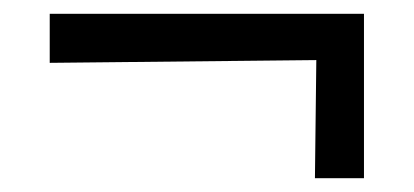

<svg xmlns="http://www.w3.org/2000/svg" viewBox="-20 -327 600 278"><path d="M52 -307H507V-69H436L438 -240L52 -236Z"/></svg>

Font: Andada
Style: Regular
Weight: 400
Designer: Carolina Giovagnoli
Foundry: Carolina Giovagnoli
Version: Version 1.002